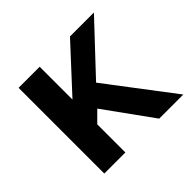

<svg xmlns="http://www.w3.org/2000/svg" viewBox="-128 -662 811 811"><g transform="rotate(-45 277.5 -256.0)"><path d="M543 0 318 -296 521 -512H378L197 -316V-512H71V0H197V-168L244 -215L399 0Z"/></g></svg>

Font: Fog Sans
Style: Bold
Weight: 700
Foundry: Intel Corporation
Version: Version 1.00